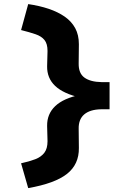

<svg xmlns="http://www.w3.org/2000/svg" viewBox="-20 -726 661 951"><path d="M119.7 205.7 84.4 82.8Q124.6 74.1 154 62.9Q183.4 51.7 199.4 31Q215.4 10.2 215.4 -26.5L213.4 -102Q212.4 -161 253.2 -200.1Q294.1 -239.3 379 -256.7L379.4 -242.3Q294.1 -261.7 253.2 -300.4Q212.4 -339 213.4 -398L215.4 -473.5Q215.4 -509.5 200.1 -528.1Q184.8 -546.7 155.9 -556.5Q127 -566.4 84.4 -577.1L119.7 -705.7Q175 -697.7 220.8 -682.4Q266.7 -667 300.5 -643.6Q334.3 -620.1 352.5 -586.6Q370.7 -553 370.7 -507L369.7 -412Q368.7 -363 398.3 -341.6Q427.9 -320.3 482.5 -319.3H522.7V-184.7H480.5Q425.9 -183.7 397.3 -159.4Q368.7 -135 369.7 -88L370.7 7Q371.7 88 311.8 135.3Q251.8 182.6 119.7 205.7Z"/></svg>

Font: Lexend Giga
Style: Regular
Weight: 400
Designer: Bonnie Shaver-Troup, Thomas Jockin
Foundry: Lexend
Version: Version 1.007